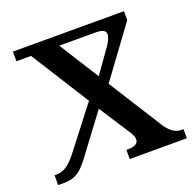

<svg xmlns="http://www.w3.org/2000/svg" viewBox="-126 -843 984 973"><g transform="rotate(-20 366.5 -357.0)"><path d="M26 0H59C133 0 162 -37 221 -118L352 -293L444 -151C473 -108 477 -97 477 -82C477 -60 457 -49 417 -49H412V0H720V-49H707C682 -49 655 -62 627 -102L442 -395L641 -666V-714H42V-662H121L319 -348L145 -123C105 -73 76 -53 36 -53H26ZM408 -448 273 -662H468C504 -662 523 -654 523 -633C523 -617 511 -593 496 -572Z"/></g></svg>

Font: Noto Serif Georgian SemiBold
Style: Regular
Weight: 600
Designer: Monotype Design Team, Akaki Razmadze
Foundry: Google LLC
Version: Version 2.003